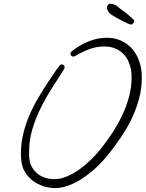

<svg xmlns="http://www.w3.org/2000/svg" viewBox="-20 -958 765 1008"><path d="M724.6 -552.7Q724.6 -494.1 710 -439.5Q695.3 -384.8 670.9 -334Q646.5 -283.2 613.8 -235.4Q581.1 -187.5 545.9 -143.6Q522.5 -114.3 490.7 -84Q459 -53.7 422.9 -28.3Q386.7 -2.9 347.2 13.2Q307.6 29.3 268.6 29.3Q236.3 29.3 206.1 19Q175.8 8.8 151.4 -9.8Q127 -28.3 110.8 -55.2Q94.7 -82 91.8 -116.2Q90.8 -125 90.3 -134.3Q89.8 -143.6 89.8 -152.3Q89.8 -202.1 100.6 -249Q111.3 -295.9 129.4 -340.8Q147.5 -385.7 171.4 -427.7Q195.3 -469.7 221.7 -510.7Q239.3 -536.1 256.3 -562.5Q273.4 -588.9 293 -614.3Q298.8 -620.1 304.7 -620.1Q310.5 -620.1 314.9 -615.7Q319.3 -611.3 319.3 -605.5Q319.3 -602.5 317.4 -596.7Q286.1 -547.9 253.4 -496.6Q220.7 -445.3 193.8 -391.1Q167 -336.9 149.9 -279.8Q132.8 -222.7 132.8 -161.1Q132.8 -151.4 132.8 -142.1Q132.8 -132.8 134.8 -122.1Q137.7 -96.7 149.4 -77.6Q161.1 -58.6 178.7 -44.9Q196.3 -31.2 218.8 -24.4Q241.2 -17.6 264.6 -17.6Q298.8 -17.6 333.5 -32.7Q368.2 -47.9 399.9 -70.8Q431.6 -93.8 459.5 -121.6Q487.3 -149.4 507.8 -174.8Q539.1 -213.9 568.4 -258.3Q597.7 -302.7 620.6 -350.6Q643.6 -398.4 657.2 -449.2Q670.9 -500 670.9 -551.8Q670.9 -585 662.1 -614.7Q653.3 -644.5 635.3 -666.5Q617.2 -688.5 590.3 -701.2Q563.5 -713.9 527.3 -713.9Q484.4 -713.9 446.8 -699.2Q409.2 -684.6 373 -663.1Q369.1 -661.1 365.2 -661.1Q358.4 -661.1 354 -665.5Q349.6 -669.9 349.6 -675.8Q349.6 -681.6 355.5 -687.5Q392.6 -718.8 441.9 -739.3Q491.2 -759.8 539.1 -759.8Q584 -759.8 618.7 -743.2Q653.3 -726.6 676.8 -698.2Q700.2 -669.9 712.4 -632.3Q724.6 -594.7 724.6 -552.7ZM684.6 -848.6Q684.6 -842.8 679.2 -835.9Q673.8 -829.1 668 -829.1Q662.1 -829.1 647.5 -835.9Q632.8 -842.8 615.7 -851.6Q598.6 -860.4 584 -869.1Q569.3 -877.9 563.5 -881.8Q555.7 -886.7 548.3 -897.9Q541 -909.2 541 -918.9Q541 -923.8 546.4 -931.2Q551.8 -938.5 556.6 -938.5Q577.1 -938.5 594.7 -925.8Q601.6 -920.9 607.4 -915.5Q613.3 -910.2 620.1 -905.3Q655.3 -880.9 683.6 -852.5Q683.6 -851.6 684.1 -850.6Q684.6 -849.6 684.6 -848.6Z"/></svg>

Font: Calligraffitti
Style: Regular
Weight: 400
Designer: Dathan Boardman
Foundry: Open Window
Version: Version 1.001